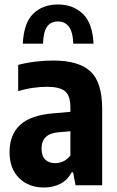

<svg xmlns="http://www.w3.org/2000/svg" viewBox="-20 -825 521 855"><path d="M175.5 10Q107.5 10 65 -32.2Q22.5 -74.5 22.5 -147Q22.5 -225 69.8 -269Q117 -313 224.5 -321L293.5 -327V-345.5Q293.5 -398.5 270 -418.5Q246.5 -438.5 189 -438.5Q160.5 -438.5 126.8 -433.8Q93 -429 61 -419V-536Q95.5 -545.5 137.5 -550.5Q179.5 -555.5 217 -555.5Q329 -555.5 382 -507.8Q435 -460 435 -339V0H316.5L305.5 -57.5H299Q279.5 -21.5 247.2 -5.8Q215 10 175.5 10ZM165 -163.5Q165 -130.5 181.5 -114.5Q198 -98.5 226 -98.5Q242.5 -98.5 260.5 -106Q278.5 -113.5 293.5 -133V-240.5L241 -236Q165 -230 165 -163.5ZM81.5 -630.5Q86 -723 128 -764Q170 -805 238.5 -805Q305 -805 348.5 -763.8Q392 -722.5 396.5 -630.5H306.5Q304 -685 286 -707.2Q268 -729.5 238.5 -729.5Q207 -729.5 190.2 -707.2Q173.5 -685 171.5 -630.5Z"/></svg>

Font: Encode Sans Cnd
Style: Bold
Weight: 700
Width: 3
Designer: Multiple Designers
Foundry: Impallari Type
Version: Version 3.002; ttfautohint (v1.8.3) -l 8 -r 50 -G 200 -x 14 